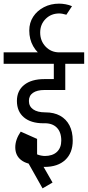

<svg xmlns="http://www.w3.org/2000/svg" viewBox="-45 -918 483 1056"><path d="M176 -739 116 -750Q116 -793 137.5 -826Q159 -859 196.5 -878.5Q234 -898 281 -898V-844Q236 -844 206 -814Q176 -784 176 -739ZM281 -582Q234 -582 196.5 -604Q159 -626 137.5 -664Q116 -702 116 -750L176 -739Q176 -693 206 -661.5Q236 -630 281 -630ZM320 -837Q310 -840 299.5 -842Q289 -844 280 -844V-898Q297 -898 316 -894.5Q335 -891 351 -884ZM-25 -567V-630H418V-567ZM200 0V-60Q244 -60 268 -82.5Q292 -105 292 -145H355Q355 -77 314 -38.5Q273 0 200 0ZM194 -240Q125 -240 86.5 -272.5Q48 -305 48 -363H114Q114 -333 137.5 -316.5Q161 -300 204 -300ZM292 -145Q292 -192 266.5 -217Q241 -242 194 -240L204 -300Q252 -300 285.5 -281.5Q319 -263 337 -228.5Q355 -194 355 -145ZM48 -363Q48 -419 88 -451Q128 -483 199 -483V-423Q159 -423 136.5 -407.5Q114 -392 114 -363ZM199 -423V-483H314V-423ZM251 -450V-615H314V-450ZM39 -108H99Q99 -86 115 -73Q131 -60 159 -60V-13Q103 -13 71 -38Q39 -63 39 -108ZM69 -194 129 -164Q99 -129 99 -108H39Q39 -150 69 -194ZM69 -194 159 -154V-48H99ZM206 0Q178 0 156 -7Q134 -14 107 -30L117 -90Q144 -74 164 -67Q184 -60 206 -60ZM189 118 63 -106 117 -136 244 86Z"/></svg>

Font: Akshar Light
Style: Regular
Weight: 300
Designer: Tall Chai
Foundry: Tall Chai
Version: Version 1.100